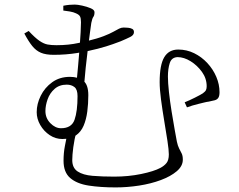

<svg xmlns="http://www.w3.org/2000/svg" viewBox="-20 -774 1040 837"><path d="M105 -639Q133 -609 152 -596Q171 -583 187.5 -580Q204 -577 226 -577Q254 -577 277.5 -579.5Q301 -582 321.5 -586.5Q342 -591 360 -595Q405 -606 432 -616.5Q459 -627 474 -635.5Q489 -644 499 -649Q509 -654 519 -654Q528 -654 538.5 -653Q549 -652 556.5 -648Q564 -644 564 -634Q564 -621 548 -613Q532 -605 506 -594Q498 -591 472 -581.5Q446 -572 406 -561.5Q366 -551 317 -543Q268 -535 214 -535Q180 -535 158.5 -544Q137 -553 120.5 -573.5Q104 -594 86 -628ZM256 -728Q256 -732 256 -740Q256 -748 256 -749Q271 -752 283 -753Q295 -754 306 -754Q318 -754 338.5 -749.5Q359 -745 375.5 -738Q392 -731 392 -721Q392 -707 387 -700.5Q382 -694 378 -674Q376 -661 372 -630.5Q368 -600 363 -560.5Q358 -521 353.5 -478Q349 -435 346 -396L314 -418Q317 -449 320.5 -487.5Q324 -526 327 -564.5Q330 -603 331.5 -633.5Q333 -664 333 -677Q333 -694 329 -702Q325 -710 311 -716Q301 -721 284 -724Q267 -727 256 -728ZM365 -359Q365 -322 360.5 -287.5Q356 -253 344.5 -226Q333 -199 310.5 -183.5Q288 -168 252 -168Q222 -168 196.5 -185Q171 -202 155.5 -229Q140 -256 140 -285Q140 -321 157.5 -356.5Q175 -392 207.5 -415.5Q240 -439 285 -439Q320 -439 342.5 -422.5Q365 -406 365 -359ZM318 -355Q318 -384 304.5 -394.5Q291 -405 271 -405Q239 -405 218 -386.5Q197 -368 187.5 -341Q178 -314 178 -290Q178 -259 199.5 -237Q221 -215 246 -215Q292 -215 305 -252Q318 -289 318 -355ZM314 -205Q304 -166 299.5 -132Q295 -98 295 -76Q295 -42 318.5 -26.5Q342 -11 383.5 -7.5Q425 -4 478 -4Q540 -4 595.5 -15.5Q651 -27 679 -42Q696 -51 706 -63.5Q716 -76 716 -101Q716 -120 710 -159.5Q704 -199 696 -246.5Q688 -294 682 -339.5Q676 -385 676 -416Q676 -491 696 -524.5Q716 -558 757 -558Q794 -558 826.5 -542Q859 -526 884 -499Q909 -472 923 -439Q937 -406 937 -372Q937 -356 932 -348Q927 -340 916.5 -337Q906 -334 890 -331Q881 -330 869.5 -327Q858 -324 845 -321Q832 -318 819 -314Q806 -310 795 -306L785 -328Q805 -336 829 -348Q853 -360 864 -367Q875 -375 878 -381.5Q881 -388 881 -398Q881 -432 860.5 -460.5Q840 -489 811 -507Q782 -525 754 -525Q728 -524 720 -499Q712 -474 712 -440Q712 -414 716.5 -373Q721 -332 728 -288.5Q735 -245 741.5 -209Q748 -173 751 -157Q755 -138 761 -126.5Q767 -115 772 -105Q777 -95 777 -78Q777 -50 750.5 -27.5Q724 -5 681 11Q638 27 586.5 35Q535 43 484 43Q418 43 366.5 35Q315 27 286 2Q257 -23 257 -73Q257 -108 263 -138Q269 -168 276 -204Z"/></svg>

Font: Noto Serif JP ExtraLight
Style: Regular
Weight: 200
Designer: Ryoko NISHIZUKA  (kana & ideographs); Frank Grießhammer (Latin, Greek & Cyrillic); Wenlong ZHANG  (bopomofo); Sandoll Co
Foundry: Adobe
Version: Version 2.002-H1;hotconv 1.1.0;makeotfexe 2.6.0